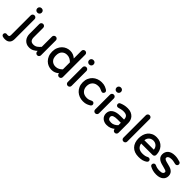

<svg xmlns="http://www.w3.org/2000/svg" viewBox="219 -2209 3924 3924"><g transform="rotate(45 2181.0 -247.5)"><path d="M-56 195Q-56 176 -42.5 161.5Q-29 147 -8 147Q-2 147 6 149Q10 149 13.5 149.5Q17 150 22 150Q33 150 42.5 148.5Q52 147 58.5 142Q65 137 69 127.5Q73 118 73 101V-468Q73 -492 89 -508Q105 -524 128 -524Q152 -524 168 -508Q184 -492 184 -468V103Q184 134 176.5 161Q169 188 152 207.5Q135 227 108.5 238.5Q82 250 43 250Q29 250 11.5 248.5Q-6 247 -21 241.5Q-36 236 -46 225Q-56 214 -56 195ZM126 -730H132Q158 -730 175.5 -712.5Q193 -695 193 -669V-665Q193 -640 175.5 -622Q158 -604 132 -604H126Q101 -604 83 -622Q65 -640 65 -665V-669Q65 -695 83 -712.5Q101 -730 126 -730Z M322 -186V-470Q322 -493 338.5 -509Q355 -525 378 -525Q401 -525 417 -509Q433 -493 433 -470V-196Q433 -143 456 -113.5Q479 -84 533 -84Q584 -84 621 -111Q658 -138 687 -174V-470Q687 -493 703.5 -509Q720 -525 743 -525Q766 -525 782 -509Q798 -493 798 -470V-41Q798 -17 782 -1Q766 15 743 15Q720 15 703.5 -1Q687 -17 687 -41V-57Q656 -27 613.5 -3.5Q571 20 511 20Q466 20 431 3.5Q396 -13 371.5 -41Q347 -69 334.5 -106.5Q322 -144 322 -186Z M905 -255Q905 -321 926.5 -372Q948 -423 983.5 -458.5Q1019 -494 1064.5 -512Q1110 -530 1157 -530Q1206 -530 1245.5 -514Q1285 -498 1318 -468V-689Q1318 -713 1334 -729Q1350 -745 1374 -745Q1397 -745 1413 -729Q1429 -713 1429 -689V-40Q1429 -17 1413 -1Q1397 15 1374 15Q1350 15 1334 -1Q1318 -17 1318 -40V-42Q1285 -12 1245.5 4Q1206 20 1157 20Q1110 20 1064.5 2Q1019 -16 983.5 -51.5Q948 -87 926.5 -138Q905 -189 905 -255ZM1016 -255Q1016 -171 1059.5 -128Q1103 -85 1170 -85Q1216 -85 1253 -104.5Q1290 -124 1318 -154V-356Q1290 -386 1253 -405.5Q1216 -425 1170 -425Q1103 -425 1059.5 -382Q1016 -339 1016 -255Z M1571 -40V-469Q1571 -493 1587 -509Q1603 -525 1626 -525Q1650 -525 1666 -509Q1682 -493 1682 -469V-40Q1682 -17 1666 -1Q1650 15 1626 15Q1603 15 1587 -1Q1571 -17 1571 -40ZM1624 -730H1630Q1656 -730 1673.5 -712.5Q1691 -695 1691 -669V-665Q1691 -640 1673.5 -622Q1656 -604 1630 -604H1624Q1599 -604 1581 -622Q1563 -640 1563 -665V-669Q1563 -695 1581 -712.5Q1599 -730 1624 -730Z M2068 -530Q2130 -530 2170 -513.5Q2210 -497 2237 -480Q2248 -473 2254.5 -462Q2261 -451 2261 -437Q2261 -419 2247 -403Q2233 -387 2213 -387Q2201 -387 2186 -394Q2161 -405 2137 -415Q2113 -425 2076 -425Q1993 -425 1947.5 -378Q1902 -331 1902 -255Q1902 -179 1947.5 -132Q1993 -85 2076 -85Q2113 -85 2136.5 -94.5Q2160 -104 2186 -116Q2201 -123 2213 -123Q2233 -123 2247 -107Q2261 -91 2261 -73Q2261 -59 2254.5 -48Q2248 -37 2237 -30Q2210 -13 2170 3.5Q2130 20 2068 20Q2013 20 1963 1.5Q1913 -17 1874.5 -52.5Q1836 -88 1813.5 -139Q1791 -190 1791 -255Q1791 -320 1813.5 -371Q1836 -422 1874.5 -457.5Q1913 -493 1963 -511.5Q2013 -530 2068 -530Z M2364 -40V-469Q2364 -493 2380 -509Q2396 -525 2419 -525Q2443 -525 2459 -509Q2475 -493 2475 -469V-40Q2475 -17 2459 -1Q2443 15 2419 15Q2396 15 2380 -1Q2364 -17 2364 -40ZM2417 -730H2423Q2449 -730 2466.5 -712.5Q2484 -695 2484 -669V-665Q2484 -640 2466.5 -622Q2449 -604 2423 -604H2417Q2392 -604 2374 -622Q2356 -640 2356 -665V-669Q2356 -695 2374 -712.5Q2392 -730 2417 -730Z M2816 -312H2927Q2926 -372 2896 -398Q2866 -424 2803 -424Q2762 -424 2731.5 -415Q2701 -406 2673 -400Q2663 -398 2657 -398Q2638 -398 2624 -411.5Q2610 -425 2610 -446Q2610 -462 2618 -474.5Q2626 -487 2642 -493Q2678 -509 2721 -519.5Q2764 -530 2819 -530Q2876 -530 2917.5 -512Q2959 -494 2986 -465Q3013 -436 3025.5 -399Q3038 -362 3038 -323V-40Q3038 -17 3021.5 -1Q3005 15 2982 15Q2959 15 2943 -1Q2927 -17 2927 -40V-43Q2898 -18 2855 1Q2812 20 2749 20Q2715 20 2683.5 9Q2652 -2 2628 -22.5Q2604 -43 2590 -73Q2576 -103 2576 -140Q2576 -178 2590.5 -209.5Q2605 -241 2635 -263.5Q2665 -286 2710 -299Q2755 -312 2816 -312ZM2783 -80Q2827 -80 2864.5 -100.5Q2902 -121 2927 -149V-219H2828Q2762 -219 2724.5 -203.5Q2687 -188 2687 -150Q2687 -121 2707.5 -100.5Q2728 -80 2783 -80Z M3235 -745Q3259 -745 3275 -729Q3291 -713 3291 -689V-40Q3291 -17 3275 -1Q3259 15 3235 15Q3212 15 3196 -1Q3180 -17 3180 -40V-689Q3180 -713 3196 -729Q3212 -745 3235 -745Z M3407 -255Q3407 -308 3421.5 -357.5Q3436 -407 3466.5 -445Q3497 -483 3544 -506.5Q3591 -530 3656 -530Q3716 -530 3762.5 -508.5Q3809 -487 3840.5 -451Q3872 -415 3888 -367.5Q3904 -320 3904 -268Q3904 -245 3889 -229Q3874 -213 3848 -213H3521Q3530 -153 3570 -119Q3610 -85 3684 -85Q3728 -85 3758.5 -92.5Q3789 -100 3815 -115Q3824 -120 3837 -120Q3857 -120 3872 -106.5Q3887 -93 3887 -71Q3887 -56 3878 -44.5Q3869 -33 3856 -25Q3839 -15 3821.5 -6.5Q3804 2 3782.5 8Q3761 14 3735 17Q3709 20 3676 20Q3548 20 3477.5 -52Q3407 -124 3407 -255ZM3520 -307H3793Q3790 -341 3776 -365Q3762 -389 3742.5 -404Q3723 -419 3700.5 -426Q3678 -433 3656 -433Q3634 -433 3611.5 -426Q3589 -419 3569.5 -404Q3550 -389 3536.5 -365Q3523 -341 3520 -307Z M4025 -118Q4037 -118 4047 -113Q4073 -100 4104.5 -92Q4136 -84 4179 -84Q4232 -84 4256 -100Q4280 -116 4280 -145Q4280 -165 4250.5 -176Q4221 -187 4179 -197Q4146 -205 4110.5 -215.5Q4075 -226 4046 -244Q4017 -262 3998.5 -290.5Q3980 -319 3980 -362Q3980 -398 3993 -429Q4006 -460 4031.5 -482.5Q4057 -505 4095.5 -517.5Q4134 -530 4185 -530Q4227 -530 4264 -522Q4301 -514 4333 -504Q4351 -499 4360 -485Q4369 -471 4369 -457Q4369 -437 4355 -422Q4341 -407 4319 -407Q4314 -407 4310.5 -407.5Q4307 -408 4303 -409Q4279 -414 4251.5 -420.5Q4224 -427 4192 -427Q4141 -427 4114 -410Q4087 -393 4087 -367Q4087 -354 4095.5 -344.5Q4104 -335 4119 -328Q4134 -321 4153.5 -315.5Q4173 -310 4195 -305Q4228 -297 4262.5 -287Q4297 -277 4324.5 -259Q4352 -241 4370 -212Q4388 -183 4388 -138Q4388 -106 4375.5 -77Q4363 -48 4337.5 -26.5Q4312 -5 4274 7.5Q4236 20 4185 20Q4128 20 4082.5 7.5Q4037 -5 3998 -27Q3988 -33 3982 -44Q3976 -55 3976 -68Q3976 -87 3989.5 -102.5Q4003 -118 4025 -118Z"/></g></svg>

Font: Varela Round Precious
Style: Medium
Weight: 500
Designer: Joe Prince
Foundry: Joe Prince
Version: Version 1.000